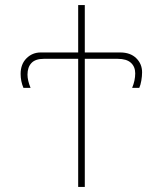

<svg xmlns="http://www.w3.org/2000/svg" viewBox="-20 -734 640 754"><path d="M287 -503H152Q119 -503 103.5 -486.5Q88 -470 88 -441Q88 -418 100 -389H72Q61 -415 61 -444Q61 -482 84 -505Q107 -528 140 -528H287V-714H313V-528H452Q492 -528 515 -505.5Q538 -483 538 -450Q538 -435 535 -417.5Q532 -400 527 -389H499Q511 -418 511 -446Q511 -472 494 -487.5Q477 -503 442 -503H313V0H287Z"/></svg>

Font: Noto Sans Mono UI Thin
Style: Regular
Weight: 250
Monospace: yes
Designer: Monotype Design team
Foundry: Monotype Imaging Inc.
Version: Version 1.000